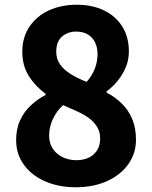

<svg xmlns="http://www.w3.org/2000/svg" viewBox="-20 -775 639 809"><path d="M299 14Q227 14 170 -11Q113 -36 80.5 -81Q48 -126 48 -184Q48 -232 64.5 -268Q81 -304 109.5 -330.5Q138 -357 172 -375V-380Q129 -411 101.5 -454.5Q74 -498 74 -557Q74 -618 104 -662.5Q134 -707 185.5 -731Q237 -755 304 -755Q370 -755 419.5 -730.5Q469 -706 496 -662Q523 -618 523 -558Q523 -522 509.5 -490.5Q496 -459 475 -433.5Q454 -408 429 -390V-385Q464 -367 492 -340Q520 -313 536.5 -275Q553 -237 553 -186Q553 -130 521.5 -84.5Q490 -39 432.5 -12.5Q375 14 299 14ZM345 -430Q369 -457 380 -487Q391 -517 391 -547Q391 -576 380 -597.5Q369 -619 349 -630.5Q329 -642 301 -642Q266 -642 241.5 -621Q217 -600 217 -557Q217 -526 233.5 -503Q250 -480 278.5 -462.5Q307 -445 345 -430ZM302 -100Q331 -100 353.5 -110.5Q376 -121 389 -141.5Q402 -162 402 -192Q402 -218 390.5 -238Q379 -258 359 -274Q339 -290 310 -303.5Q281 -317 246 -332Q220 -309 203.5 -275Q187 -241 187 -203Q187 -172 202.5 -148.5Q218 -125 244.5 -112.5Q271 -100 302 -100Z"/></svg>

Font: Noto Sans KR Thin ExtraBold
Style: Regular
Weight: 800
Version: Version 2.004-H2;hotconv 1.0.118;makeotfexe 2.5.65603